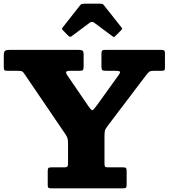

<svg xmlns="http://www.w3.org/2000/svg" viewBox="-28 -1020 913 1040"><path d="M341.5 -826.5Q351 -817 359.5 -823.5L458 -897Q470 -906 483 -896.5L580.5 -824Q587 -819.5 589 -819.2Q591 -819 596.5 -824.5L628 -856Q632 -860 633.5 -863.2Q635 -866.5 631 -870L535 -991.5Q531 -997 526.5 -998.5Q522 -1000 512 -1000H432.5Q421.5 -1000 416 -998.8Q410.5 -997.5 406 -991.5L312 -872Q307.5 -866 307.8 -863.5Q308 -861 313.5 -855.5ZM230.5 -17.5Q230.5 -6.5 234.2 -3.2Q238 0 248 0H638.5Q650.5 0 654.2 -3.8Q658 -7.5 658 -19.5V-92.5Q658 -105.5 654.8 -109.5Q651.5 -113.5 639 -113.5H558Q543.5 -113.5 540.8 -117.8Q538 -122 538 -136V-286.5Q538 -310 542.8 -319Q547.5 -328 557 -340.5L764 -613.5Q773.5 -625.5 779.8 -631Q786 -636.5 809 -636.5H846Q857 -636.5 861.2 -638.8Q865.5 -641 865.5 -652V-730.5Q865.5 -744 860.8 -747Q856 -750 843.5 -750H544.5Q529.5 -750 525.5 -746Q521.5 -742 521.5 -726V-660.5Q521.5 -644 526.5 -640.2Q531.5 -636.5 548 -636.5H597Q615.5 -636.5 620.8 -632.5Q626 -628.5 614 -612.5L497.5 -450.5Q485 -433.5 478.8 -427Q472.5 -420.5 466.5 -425.8Q460.5 -431 448 -449L337 -611.5Q327 -626 330.8 -631.2Q334.5 -636.5 353.5 -636.5H403Q417.5 -636.5 421.2 -640.8Q425 -645 425 -659.5V-724Q425 -742 418.5 -746Q412 -750 395.5 -750H25.5Q6.5 -750 -0.5 -744.8Q-7.5 -739.5 -7.5 -719.5V-658.5Q-7.5 -644.5 -4.2 -640.5Q-1 -636.5 13 -636.5H66Q88 -636.5 93.8 -632Q99.5 -627.5 107.5 -615L326 -293.5Q334 -282 337.2 -272.5Q340.5 -263 340.5 -242V-136.5Q340.5 -122 337 -117.8Q333.5 -113.5 319 -113.5H251Q237.5 -113.5 234 -109.5Q230.5 -105.5 230.5 -91.5Z"/></svg>

Font: Besley ExtraBold
Style: Regular
Weight: 800
Designer: Owen Earl
Foundry: indestructible type*
Version: Version 2.001